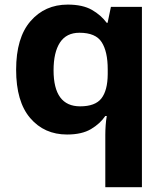

<svg xmlns="http://www.w3.org/2000/svg" viewBox="-20 -564 703 819"><path d="M429.2 234.4V10.7Q429.2 -8.3 430.7 -29.3Q432.1 -50.3 435.5 -69.3H429.2Q407.2 -36.6 368.2 -13.4Q329.1 9.8 266.1 9.8Q168.9 9.8 108.9 -60.3Q48.8 -130.4 48.8 -266.6Q48.8 -402.8 110.1 -473.6Q171.4 -544.4 269 -544.4Q332.5 -544.4 371.8 -522Q411.1 -499.5 435.1 -466.8H439L453.1 -534.7H585.4V234.4ZM321.8 -110.4Q386.2 -110.4 412.6 -144.3Q439 -178.2 439.5 -247.6V-268.6Q439.5 -343.8 413.8 -384Q388.2 -424.3 318.8 -424.3Q263.2 -424.3 235.8 -382.6Q208.5 -340.8 208.5 -264.2Q208.5 -110.4 321.8 -110.4Z"/></svg>

Font: Lunasima
Style: Bold
Weight: 700
Designer: The DocRepair Project, Monotype Design Team
Foundry: Google
Version: Version 2.009